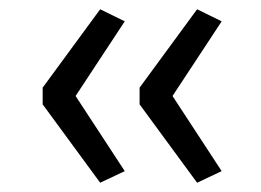

<svg xmlns="http://www.w3.org/2000/svg" viewBox="-20 -480 563 414"><path d="M196 -86 72 -255V-291L196 -460L249 -434L143 -273L249 -111ZM405 -86 281 -255V-291L405 -460L458 -434L352 -273L458 -111Z"/></svg>

Font: Nunito Sans 7pt Expanded Light
Style: Regular
Weight: 300
Width: 7
Designer: Vernon Adams
Foundry: Vernon Adams
Version: Version 3.101;gftools[0.9.27]